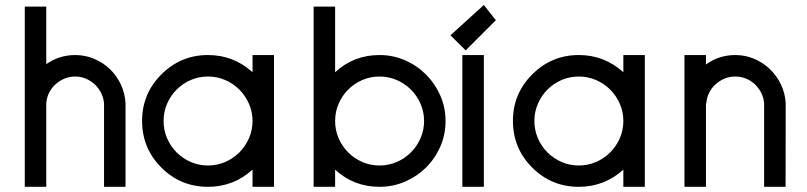

<svg xmlns="http://www.w3.org/2000/svg" viewBox="-20 -741 3212 764"><path d="M78.6 2.4V-714.8H164.1V-485.8Q215.8 -522 279.3 -522Q319.3 -522 355 -506.8Q390.6 -491.7 417.7 -465.6Q444.8 -439.5 461.2 -404.3Q477.5 -369.1 479.5 -329.6V2.4H394V-329.6Q392.1 -351.6 382.3 -371.1Q372.6 -390.6 357.2 -405Q341.8 -419.4 321.8 -428Q301.8 -436.5 279.3 -436.5Q256.3 -436.5 236.1 -428Q215.8 -419.4 200.2 -405Q184.6 -390.6 175 -371.1Q165.5 -351.6 164.1 -329.6V2.4Z M807.6 2.4Q698.7 2.4 622.1 -74.2Q545.4 -150.9 545.4 -259.8Q545.4 -368.2 622.1 -444.8Q699.2 -522 807.6 -522Q909.2 -522 984.9 -453.6V-522H1070.3V2.4H984.9V-65.9Q909.2 2.4 807.6 2.4ZM807.6 -82.5Q843.8 -82.5 876 -96.4Q908.2 -110.4 932.4 -134.5Q956.5 -158.7 970.7 -190.9Q984.9 -223.1 984.9 -259.8Q984.9 -295.9 970.7 -328.1Q956.5 -360.4 932.4 -384.5Q908.2 -408.7 876 -422.6Q843.8 -436.5 807.6 -436.5Q771 -436.5 739 -422.6Q707 -408.7 682.9 -384.5Q658.7 -360.4 644.8 -328.1Q630.9 -295.9 630.9 -259.8Q630.9 -223.1 644.8 -190.9Q658.7 -158.7 682.9 -134.5Q707 -110.4 739 -96.4Q771 -82.5 807.6 -82.5Z M1490.2 2.4Q1387.7 2.4 1313.5 -65.9V2.4H1228V-714.8H1313.5V-453.6Q1387.7 -522 1490.2 -522Q1543.9 -522 1591.6 -501.2Q1639.2 -480.5 1675 -444.6Q1710.9 -408.7 1731.9 -361.1Q1752.9 -313.5 1752.9 -259.8Q1752.9 -205.6 1732.2 -158Q1711.4 -110.4 1675.5 -74.7Q1639.6 -39.1 1591.8 -18.3Q1543.9 2.4 1490.2 2.4ZM1490.2 -82.5Q1526.4 -82.5 1558.6 -96.4Q1590.8 -110.4 1615 -134.5Q1639.2 -158.7 1653.3 -190.9Q1667.5 -223.1 1667.5 -259.8Q1667.5 -295.9 1653.3 -328.1Q1639.2 -360.4 1615 -384.5Q1590.8 -408.7 1558.6 -422.6Q1526.4 -436.5 1490.2 -436.5Q1453.6 -436.5 1421.6 -422.6Q1389.6 -408.7 1365.5 -384.5Q1341.3 -360.4 1327.4 -328.1Q1313.5 -295.9 1313.5 -259.8Q1313.5 -223.1 1327.4 -190.9Q1341.3 -158.7 1365.5 -134.5Q1389.6 -110.4 1421.6 -96.4Q1453.6 -82.5 1490.2 -82.5Z M1819.8 2.4V-522H1905.3V2.4ZM1772.5 -600.6 1905.3 -721.2 1953.1 -660.6 1833 -540.5Z M2283.2 2.4Q2174.3 2.4 2097.7 -74.2Q2021 -150.9 2021 -259.8Q2021 -368.2 2097.7 -444.8Q2174.8 -522 2283.2 -522Q2384.8 -522 2460.4 -453.6V-522H2545.9V2.4H2460.4V-65.9Q2384.8 2.4 2283.2 2.4ZM2283.2 -82.5Q2319.3 -82.5 2351.6 -96.4Q2383.8 -110.4 2408 -134.5Q2432.1 -158.7 2446.3 -190.9Q2460.4 -223.1 2460.4 -259.8Q2460.4 -295.9 2446.3 -328.1Q2432.1 -360.4 2408 -384.5Q2383.8 -408.7 2351.6 -422.6Q2319.3 -436.5 2283.2 -436.5Q2246.6 -436.5 2214.6 -422.6Q2182.6 -408.7 2158.4 -384.5Q2134.3 -360.4 2120.4 -328.1Q2106.4 -295.9 2106.4 -259.8Q2106.4 -223.1 2120.4 -190.9Q2134.3 -158.7 2158.4 -134.5Q2182.6 -110.4 2214.6 -96.4Q2246.6 -82.5 2283.2 -82.5Z M2703.6 2.4V-522H2789.1V-484.4Q2840.8 -522 2905.8 -522Q2945.8 -522 2981.4 -506.8Q3017.1 -491.7 3044.2 -465.3Q3071.3 -439 3087.9 -404.1Q3104.5 -369.1 3106.4 -329.6L3106 2.4H3020.5V-329.6Q3019 -351.6 3009.3 -371.1Q2999.5 -390.6 2984.1 -405.3Q2968.8 -419.9 2948.5 -428.2Q2928.2 -436.5 2905.8 -436.5Q2882.8 -436.5 2862.5 -428Q2842.3 -419.4 2826.7 -405Q2811 -390.6 2801.5 -371.1Q2792 -351.6 2790.5 -329.6H2789.1V2.4Z"/></svg>

Font: Proletarsk
Style: Regular
Weight: 400
Designer: Peter Wiegel, original typeface by Carl Albert Fahrenwaldt 1901
Foundry: Peter Wiegel
Version: Version 1.000 2010 initial release